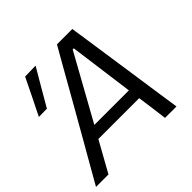

<svg xmlns="http://www.w3.org/2000/svg" viewBox="-199 -890 1066 1066"><g transform="rotate(-45 334.0 -357.0)"><path d="M-23 0Q10 -58 46.5 -121.8Q83 -185.5 116 -243L255.5 -488Q291 -551 321.5 -604.5Q352 -657.5 383.5 -713H504L520 -606Q527.5 -552.5 537.5 -487L573.5 -241.5Q582 -182.5 591.2 -119.5Q600.5 -56.5 609 0H519Q513.5 -43 507.5 -89Q501 -134.5 495 -179H174.5Q149.5 -134.5 124.5 -89.2Q99.5 -44 75 0ZM217.5 -256.5 214 -250H485.5L484.5 -255L434 -631.5H425.5ZM27.5 -499Q54.5 -553 80.5 -606Q106.5 -659 132 -711.5L216 -713.5Q184 -659 153.2 -606.2Q122.5 -553.5 91.5 -500Z"/></g></svg>

Font: Heraclito
Style: Italic
Weight: 400
Italic angle: -12°
Designer: Kostas Bartsokas (font) & Cristiano Sobral (main changes)
Foundry: Kostas Bartsokas (font) & Cristiano Sobral (main changes)
Version: Version 1.00;July 8, 2020;FontCreator 13.0.0.2655 64-bit